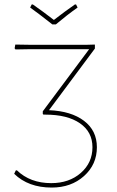

<svg xmlns="http://www.w3.org/2000/svg" viewBox="-20 -839 528 866"><path d="M323 -819 330 -805Q283 -772 232 -729H216Q150 -781 116 -805L123 -819H128Q174 -787 223 -749Q272 -787 318 -819ZM213 7Q108 7 44 -55L51 -70L56 -71Q116 -13 211 -13Q292 -13 344.5 -59Q397 -105 397 -175Q397 -244 340.5 -283Q284 -322 185 -322H176L173 -325V-337L382 -617H107L50 -616L46 -621L49 -638L113 -637H372L408 -638V-620L201 -342Q301 -338 359 -294Q417 -250 417 -175Q417 -97 359 -45Q301 7 213 7Z"/></svg>

Font: Alegreya Sans SC Thin
Style: Regular
Weight: 100
Designer: Juan Pablo del Peral
Foundry: Huerta Tipografica
Version: Version 2.007